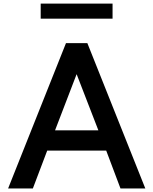

<svg xmlns="http://www.w3.org/2000/svg" viewBox="-20 -1070 871 1090"><path d="M26 0 354.5 -825H476L805 0H664L583 -215H248L166.5 0ZM292.5 -330H538.5L415 -649ZM211 -964V-1049.5H619V-964Z"/></svg>

Font: Spartan Thin SemiBold
Style: Regular
Weight: 600
Version: Version 1.004